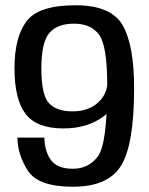

<svg xmlns="http://www.w3.org/2000/svg" viewBox="-20 -700 563 726"><path d="M255.5 6.1Q389.8 6.1 438.4 -74.6Q487.1 -155.3 487.1 -365.9Q487.1 -530 443.5 -605Q399.9 -680.1 265.4 -680.1Q125.7 -680.1 80.3 -619.6Q34.8 -559 34.8 -441.9Q34.8 -324.1 76.9 -269.2Q118.9 -214.4 219.6 -214.4Q312.1 -214.4 373 -261Q434 -307.7 436.1 -362.4L386.1 -386.7Q384.4 -341.1 348.2 -310Q312 -278.9 253.8 -278.9Q194.8 -278.9 165.6 -309.3Q136.4 -339.8 136.4 -441.5Q136.4 -539.7 166.4 -575.1Q196.4 -610.5 260.3 -610.5Q324.1 -610.5 354.8 -568.6Q385.5 -526.8 385.5 -376.6Q385.5 -157 350.6 -109.4Q315.7 -61.9 255.5 -61.9Q196.6 -61.9 172.8 -94.7Q148.9 -127.5 147.7 -179.8H46Q46 -116.8 84.9 -55.3Q123.8 6.1 255.5 6.1Z"/></svg>

Font: Anybody Thin
Style: Regular
Weight: 100
Designer: Tyler Finck
Foundry: Etcetera Type Company
Version: Version 1.114;gftools[0.9.25]